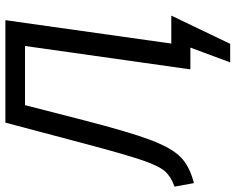

<svg xmlns="http://www.w3.org/2000/svg" viewBox="-112 -627 876 714"><g transform="rotate(-90 326.0 -270.0)"><path d="M625 -71 520 148H451L506 0H425L512 -615H292L236 -397Q192 -226 162 -147Q132 -68 97.5 -35Q63 -2 2 13L-11 -59Q26 -72 46 -94.5Q66 -117 87.5 -180Q109 -243 149 -394L227 -688H608L521 -71Z"/></g></svg>

Font: FiraGO Book
Style: Italic
Weight: 350
Italic angle: -8°
Designer: bBox Type GmbH
Foundry: bBox Type GmbH
Version: Version 1.001